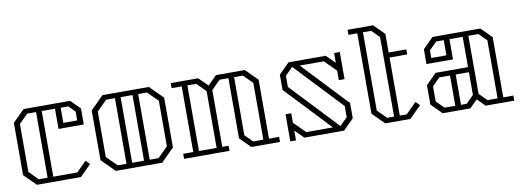

<svg xmlns="http://www.w3.org/2000/svg" viewBox="-61 -1129 4057 1498"><g transform="rotate(-10 1967.5 -380.0)"><path d="M375 -400V-560H270V-40H460L539 -119L570 -88L482 0H133L40 -93V-507L133 -600H502L575 -527V-400ZM225 -560H155L85 -490V-110L155 -40H225ZM420 -440H530V-510L480 -560H420Z M1229 -497V-103L1126 0H758L655 -103V-497L758 -600H1126ZM780 -40H850V-560H780L700 -480V-120ZM895 -560V-40H989V-560ZM1184 -480 1104 -560H1034V-40H1104L1184 -120Z M2059 -40V0H1832L1749 -83V-560H1679L1609 -490V-40H1659V0H1299V-40H1379V-560H1299V-600H1516L1587 -530L1657 -600H1886L1979 -507V-40ZM1564 -40V-490L1494 -560H1424V-40ZM1854 -40H1934V-490L1864 -560H1794V-100Z M2650 -204V-83L2567 0H2252L2184 -68V10H2139V-205H2184V-130L2274 -40H2485L2149 -396V-517L2232 -600H2527L2595 -532V-610H2640V-395H2595V-470L2505 -560H2314ZM2605 -188 2254 -560 2194 -500V-412L2545 -40L2605 -100Z M3185 -93 3092 0H2893L2800 -93V-730H2730V-770H2932L3015 -687V-540H3155V-500H3015V-40H3070L3154 -124ZM2915 -40H2970V-670L2910 -730H2845V-110Z M3915 -40V0H3688L3628 -61L3567 0H3348L3265 -83V-237L3348 -320H3605V-560H3500V-400H3290V-517L3373 -600H3752L3835 -517V-40ZM3455 -560H3395L3335 -500V-440H3455ZM3710 -40H3790V-500L3730 -560H3650V-100ZM3370 -40H3455V-280H3370L3310 -220V-100ZM3605 -100V-280H3500V-40H3545Z"/></g></svg>

Font: Kumar One Outline
Style: Regular
Weight: 400
Designer: Parimal Parmar
Foundry: Indian Type Foundry
Version: Version 1.000;PS 1.000;hotconv 1.0.88;makeotf.lib2.5.647800